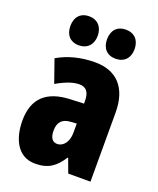

<svg xmlns="http://www.w3.org/2000/svg" viewBox="-144 -854 781 950"><g transform="rotate(20 247.0 -378.5)"><path d="M88 -690C88 -642 116 -614 159 -614C204 -614 232 -644 232 -690C232 -737 204 -767 159 -767C116 -767 88 -739 88 -690ZM281 -690C281 -643 308 -614 353 -614C399 -614 426 -644 426 -690C426 -737 399 -767 353 -767C309 -767 281 -739 281 -690ZM266 -563C190 -563 123 -545 69 -513L111 -393C160 -421 198 -434 230 -434C266 -434 283 -411 283 -366V-352L211 -349C90 -344 25 -287 25 -169C25 -79 61 10 156 10C225 10 262 -17 298 -73H301L328 0H445V-363C445 -498 376 -563 266 -563ZM253 -245 283 -247V-198C283 -151 258 -119 226 -119C200 -119 187 -138 187 -176C187 -220 209 -243 253 -245Z"/></g></svg>

Font: Noto Sans Armenian ExtraCondensed Black
Style: Regular
Weight: 900
Width: 2
Designer: Monotype Design Team
Foundry: Monotype Imaging Inc.
Version: Version 2.008